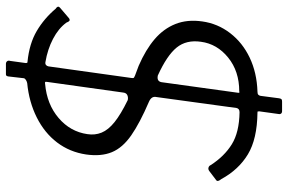

<svg xmlns="http://www.w3.org/2000/svg" viewBox="-178 -680 949 632"><g transform="rotate(-90 296.0 -364.5)"><path d="M541 -173Q534 -122 502.5 -81Q471 -40 421.5 -16.5Q372 7 310 9Q303 9 300 11.5Q297 14 296 19L288 80Q287 86 285 88Q283 90 277 90H246Q240 90 237.5 86.5Q235 83 236 80L245 15Q245 10 244.5 9.5Q244 9 241 9Q154 8 103.5 -22.5Q53 -53 22 -110Q17 -116 16 -120.5Q15 -125 20 -128L49 -150Q55 -154 60.5 -152Q66 -150 68 -145Q97 -100 136.5 -75.5Q176 -51 242 -50Q248 -50 251.5 -52.5Q255 -55 256 -60L292 -323Q294 -332 290 -338Q286 -344 277 -348Q207 -378 166 -406.5Q125 -435 110.5 -470.5Q96 -506 103 -555Q111 -609 142.5 -650.5Q174 -692 225 -717.5Q276 -743 338 -749Q343 -750 348 -753Q353 -756 354 -760L360 -812Q361 -816 362.5 -817.5Q364 -819 367 -819H401Q407 -819 410 -815Q413 -811 411 -805L404 -754Q404 -751 404.5 -749.5Q405 -748 408 -748Q468 -742 509.5 -717.5Q551 -693 583 -655Q587 -653 589 -649Q591 -645 585 -640L551 -611Q546 -608 543 -610Q540 -612 537 -620Q518 -646 483.5 -664Q449 -682 407 -689Q401 -690 397.5 -687Q394 -684 393 -679L355 -407Q354 -400 355 -398.5Q356 -397 363 -394L395 -382Q448 -359 482.5 -329.5Q517 -300 532.5 -261Q548 -222 541 -173ZM342 -684Q343 -689 341 -690Q339 -691 335 -690Q268 -684 223 -645.5Q178 -607 170 -551Q166 -526 175 -504Q184 -482 209.5 -461.5Q235 -441 282 -418Q291 -416 298.5 -419.5Q306 -423 307 -434ZM306 -54Q306 -51 307 -50.5Q308 -50 311 -51Q377 -51 422 -87.5Q467 -124 474 -177Q481 -225 455 -257Q429 -289 363 -319Q344 -323 341 -307L306 -54Z"/></g></svg>

Font: Libre Franklin Light
Style: Italic
Weight: 300
Italic angle: -8°
Designer: Pablo Impallari, Rodrigo Fuenzalida, Nhung Nguyen
Foundry: Impallari Type
Version: Version 3.000